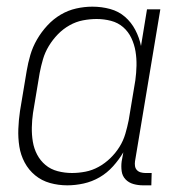

<svg xmlns="http://www.w3.org/2000/svg" viewBox="-20 -548 540 576"><path d="M182 8Q155 8 130 1Q105 -6 85.5 -22Q66 -38 54 -60.5Q42 -83 38 -108.5Q34 -134 35 -161Q36 -188 40 -215L60 -335Q64 -359 71 -383Q78 -407 91 -429.5Q104 -452 122 -471.5Q140 -491 162 -504Q184 -517 208.5 -522.5Q233 -528 257 -528Q285 -528 310.5 -521Q336 -514 355 -497.5Q374 -481 386 -458Q398 -435 403 -410L421 -520H461L385 -64Q384 -57 385 -50Q386 -43 390.5 -38Q395 -33 402 -31Q409 -29 416 -29H435L434 8H409Q394 8 380 4Q366 0 356.5 -10Q347 -20 345 -34.5Q343 -49 345 -64L350 -91Q337 -69 319 -49Q301 -29 278.5 -16Q256 -3 231 2.5Q206 8 182 8ZM196 -29Q216 -29 236.5 -33Q257 -37 276 -47.5Q295 -58 311 -73.5Q327 -89 338.5 -107.5Q350 -126 356 -146.5Q362 -167 366 -187L386 -307Q389 -329 389.5 -351Q390 -373 386.5 -394Q383 -415 374 -434Q365 -453 349.5 -466.5Q334 -480 313 -485.5Q292 -491 270 -491Q250 -491 229 -487Q208 -483 188.5 -472Q169 -461 153.5 -445Q138 -429 126.5 -410Q115 -391 109 -370.5Q103 -350 99 -329L79 -209Q76 -188 75.5 -166Q75 -144 78.5 -123Q82 -102 91.5 -84Q101 -66 116.5 -53Q132 -40 153 -34.5Q174 -29 196 -29Z"/></svg>

Font: Iosevka Extralight
Style: Italic
Weight: 200
Italic angle: -9°
Monospace: yes
Designer: Belleve Invis
Foundry: Belleve Invis
Version: Version 32.5.0; ttfautohint (v1.8.4)